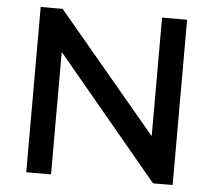

<svg xmlns="http://www.w3.org/2000/svg" viewBox="-51 -755 899 810"><g transform="rotate(5 399.0 -350.0)"><path d="M89 0V-700H182L601 -200H603V-700H709V0H626L196 -516H194V0Z"/></g></svg>

Font: REM
Style: Regular
Weight: 400
Designer: Octavio Pardo
Foundry: Ashler Design
Version: Version 1.005;gftools[0.9.28]